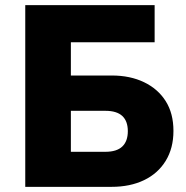

<svg xmlns="http://www.w3.org/2000/svg" viewBox="-20 -725 720 745"><path d="M78 0V-705H580V-561H255V-432H414Q485 -432 539 -406Q593 -380 623 -332.5Q653 -285 653 -217Q653 -150 623 -101Q593 -52 539 -26Q485 0 413 0ZM255 -136H389Q433 -136 454.5 -156.5Q476 -177 476 -216Q476 -255 454.5 -275Q433 -295 389 -295H255Z"/></svg>

Font: Nunito Sans 7pt SemiCondensed Black
Style: Regular
Weight: 900
Width: 4
Designer: Vernon Adams
Foundry: Vernon Adams
Version: Version 3.101;gftools[0.9.27]